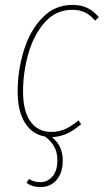

<svg xmlns="http://www.w3.org/2000/svg" viewBox="-20 -549 423 783"><path d="M383 -479 368 -465Q349 -487 327 -498Q305 -509 275 -509Q209 -509 164 -459.5Q119 -410 96.5 -333Q74 -256 74 -176Q74 -95 104.5 -53Q135 -11 189 -11Q220 -11 246.5 -23Q273 -35 300 -58L311 -43Q253 9 192 10Q236 46 236 105Q236 155 211 184.5Q186 214 144 214Q112 214 88 197L98 181Q120 194 144 194Q174 194 194 170.5Q214 147 214 105Q214 72 201 49Q188 26 164 8Q111 -1 81.5 -48.5Q52 -96 52 -176Q52 -261 77 -342.5Q102 -424 152.5 -476.5Q203 -529 276 -529Q310 -529 335.5 -517Q361 -505 383 -479Z"/></svg>

Font: Fira Sans Extra Condensed Thin
Style: Italic
Weight: 250
Width: 3
Italic angle: -8°
Designer: Carrois Corporate & Edenspiekermann AG
Foundry: Carrois Corporate GbR & Edenspiekermann AG
Version: Version 4.203